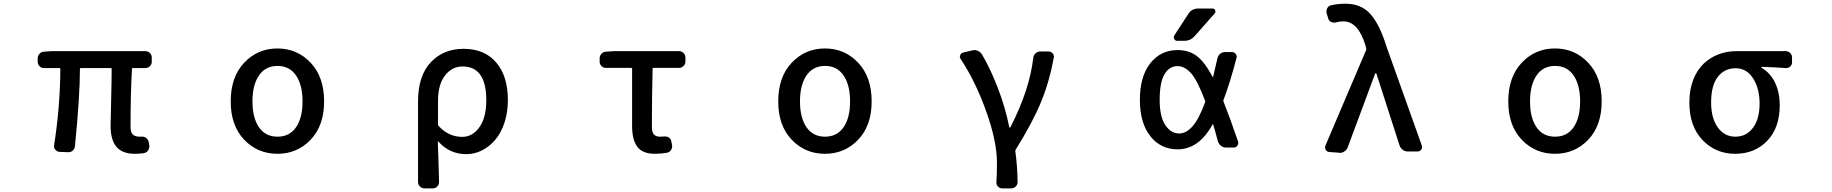

<svg xmlns="http://www.w3.org/2000/svg" viewBox="-20 -830 10040 1052"><path d="M719.7 12.7Q649.4 12.7 617.7 -25.9Q585.9 -64.5 585.9 -139.6Q585.9 -163.1 588.9 -278.8Q591.8 -394.5 591.8 -452.1Q591.8 -457 587.9 -457H422.9Q418 -457 418 -453.1Q418 -303.7 390.6 -28.3Q388.7 -13.7 377.9 -4.4Q367.2 4.9 352.5 3.9L305.7 2Q292 1 283.2 -9.8Q274.4 -20.5 276.4 -34.2Q309.6 -246.1 310.5 -452.1Q310.5 -457 305.7 -457H220.7Q206.1 -457 196.3 -467.3Q186.5 -477.5 186.5 -491.2V-509.8Q186.5 -524.4 196.3 -535.2Q206.1 -545.9 220.7 -546.9L264.6 -549.8H776.4Q791 -549.8 801.3 -539.6Q811.5 -529.3 811.5 -515.6V-491.2Q811.5 -477.5 801.3 -467.3Q791 -457 776.4 -457H707Q703.1 -457 703.1 -452.1Q695.3 -320.3 695.3 -133.8Q695.3 -105.5 707.5 -93.3Q719.7 -81.1 746.1 -81.1Q750 -81.1 754.9 -81.1Q769.5 -83 780.8 -74.2Q792 -65.4 794.9 -51.8L797.9 -34.2Q799.8 -19.5 792 -6.8Q784.2 5.9 769.5 8.8Q746.1 12.7 719.7 12.7Z M1500 12.7Q1391.6 12.7 1317.9 -64.5Q1244.1 -141.6 1244.1 -274.4Q1244.1 -408.2 1317.9 -486.3Q1391.6 -564.5 1500 -564.5Q1608.4 -564.5 1682.1 -486.3Q1755.9 -408.2 1755.9 -274.4Q1755.9 -141.6 1682.1 -64.5Q1608.4 12.7 1500 12.7ZM1637.7 -274.4Q1637.7 -364.3 1602.1 -416.5Q1566.4 -468.8 1500.5 -468.8Q1434.6 -468.8 1398.9 -416.5Q1363.3 -364.3 1363.3 -274.4Q1363.3 -184.6 1398.9 -132.8Q1434.6 -81.1 1500.5 -81.1Q1566.4 -81.1 1602.1 -132.8Q1637.7 -184.6 1637.7 -274.4Z M2304.7 202.1Q2291 202.1 2280.8 191.9Q2270.5 181.6 2270.5 167V-274.4Q2270.5 -414.1 2339.8 -488.3Q2409.2 -562.5 2519.5 -562.5Q2634.8 -562.5 2698.7 -487.8Q2762.7 -413.1 2762.7 -282.2Q2762.7 -213.9 2743.7 -156.7Q2724.6 -99.6 2692.4 -62.5Q2660.2 -25.4 2619.6 -5.4Q2579.1 14.6 2535.2 14.6Q2443.4 14.6 2381.8 -54.7Q2380.9 -55.7 2379.9 -55.2Q2378.9 -54.7 2378.9 -53.7Q2379.9 -25.4 2381.3 19Q2382.8 63.5 2383.8 98.6Q2384.8 133.8 2385.7 167Q2385.7 181.6 2376 191.9Q2366.2 202.1 2351.6 202.1ZM2512.7 -80.1Q2569.3 -80.1 2606.9 -133.3Q2644.5 -186.5 2644.5 -280.3Q2644.5 -465.8 2514.6 -465.8Q2456.1 -465.8 2418 -416Q2379.9 -366.2 2379.9 -277.3V-149.4Q2379.9 -145.5 2381.8 -141.6Q2436.5 -80.1 2512.7 -80.1Z M3568.4 12.7Q3501 12.7 3472.2 -25.4Q3443.4 -63.5 3443.4 -139.6V-453.1Q3443.4 -458 3438.5 -458H3299.8Q3285.2 -458 3275.4 -468.3Q3265.6 -478.5 3265.6 -492.2V-509.8Q3265.6 -524.4 3275.4 -535.2Q3285.2 -545.9 3299.8 -546.9L3345.7 -549.8H3700.2Q3714.8 -549.8 3725.1 -539.6Q3735.4 -529.3 3735.4 -515.6V-492.2Q3735.4 -478.5 3725.1 -468.3Q3714.8 -458 3700.2 -458H3559.6Q3555.7 -458 3555.7 -454.1Q3551.8 -301.8 3551.8 -133.8Q3551.8 -105.5 3563 -93.3Q3574.2 -81.1 3596.7 -81.1Q3607.4 -81.1 3618.2 -82Q3632.8 -84 3644.5 -76.7Q3656.2 -69.3 3658.2 -55.7L3662.1 -36.1Q3665 -21.5 3657.2 -8.8Q3649.4 3.9 3634.8 6.8Q3601.6 12.7 3568.4 12.7Z M4500 12.7Q4391.6 12.7 4317.9 -64.5Q4244.1 -141.6 4244.1 -274.4Q4244.1 -408.2 4317.9 -486.3Q4391.6 -564.5 4500 -564.5Q4608.4 -564.5 4682.1 -486.3Q4755.9 -408.2 4755.9 -274.4Q4755.9 -141.6 4682.1 -64.5Q4608.4 12.7 4500 12.7ZM4637.7 -274.4Q4637.7 -364.3 4602.1 -416.5Q4566.4 -468.8 4500.5 -468.8Q4434.6 -468.8 4398.9 -416.5Q4363.3 -364.3 4363.3 -274.4Q4363.3 -184.6 4398.9 -132.8Q4434.6 -81.1 4500.5 -81.1Q4566.4 -81.1 4602.1 -132.8Q4637.7 -184.6 4637.7 -274.4Z M5555.7 167Q5555.7 181.6 5545.4 191.9Q5535.2 202.1 5521.5 202.1H5471.7Q5457 202.1 5447.8 191.9Q5438.5 181.6 5439.5 167Q5442.4 129.9 5442.4 60.5Q5442.4 -55.7 5383.3 -220.7Q5324.2 -385.7 5244.1 -505.9Q5239.3 -511.7 5239.3 -518.6Q5239.3 -523.4 5241.2 -527.3Q5245.1 -539.1 5257.8 -542L5306.6 -553.7Q5313.5 -555.7 5319.3 -555.7Q5328.1 -555.7 5336.9 -551.8Q5351.6 -545.9 5359.4 -533.2Q5404.3 -459 5446.3 -350.6Q5488.3 -242.2 5509.8 -133.8Q5510.7 -130.9 5513.2 -130.9Q5515.6 -130.9 5516.6 -133.8Q5621.1 -336.9 5641.6 -513.7Q5643.6 -528.3 5654.3 -538.1Q5665 -547.9 5679.7 -547.9H5724.6Q5738.3 -547.9 5747.1 -538.1Q5754.9 -529.3 5754.9 -519.5Q5754.9 -516.6 5753.9 -513.7Q5730.5 -384.8 5684.6 -272.5Q5638.7 -160.2 5544.9 -9.8Q5543 -5.9 5543 -2Q5553.7 70.3 5555.7 167Z M6583 -269.5Q6585 -273.4 6583 -277.3Q6542 -386.7 6507.8 -426.8Q6471.7 -467.8 6432.6 -467.8Q6386.7 -467.8 6360.4 -422.9Q6334 -377.9 6334 -283.2Q6334 -191.4 6364.7 -145Q6395.5 -98.6 6441.4 -98.6Q6479.5 -98.6 6514.6 -138.7Q6548.8 -176.8 6583 -269.5ZM6683.6 -282.2Q6681.6 -278.3 6683.6 -274.4Q6715.8 -193.4 6763.7 -54.7Q6764.6 -49.8 6764.6 -45.9Q6764.6 -38.1 6759.8 -32.2Q6752.9 -21.5 6740.2 -21.5H6697.3Q6682.6 -21.5 6670.4 -30.8Q6658.2 -40 6653.3 -54.7Q6638.7 -110.4 6627 -148.4Q6627 -149.4 6625.5 -149.4Q6624 -149.4 6624 -148.4Q6585 -78.1 6537.1 -44.9Q6489.3 -11.7 6432.6 -11.7Q6339.8 -11.7 6282.7 -84Q6225.6 -156.2 6225.6 -283.2Q6225.6 -411.1 6282.7 -483.4Q6339.8 -555.7 6432.6 -555.7Q6493.2 -555.7 6537.1 -523.4Q6580.1 -491.2 6624 -409.2Q6624 -408.2 6625.5 -408.2Q6627 -408.2 6627 -409.2Q6637.7 -452.1 6650.4 -510.7Q6654.3 -526.4 6666 -535.6Q6677.7 -544.9 6693.4 -544.9H6728.5Q6742.2 -544.9 6750.5 -534.7Q6758.8 -524.4 6754.9 -511.7Q6718.8 -374 6683.6 -282.2ZM6491.2 -753.9Q6509.8 -783.2 6544.9 -783.2H6623Q6633.8 -783.2 6637.7 -774.4Q6639.6 -770.5 6639.6 -766.6Q6639.6 -761.7 6635.7 -756.8L6526.4 -632.8Q6503.9 -606.4 6468.8 -606.4H6429.7Q6418.9 -606.4 6414.1 -616.2Q6411.1 -621.1 6411.1 -625Q6411.1 -630.9 6414.1 -635.7Z M7364.3 -22.5Q7358.4 -7.8 7345.7 0Q7334 7.8 7321.3 7.8Q7319.3 7.8 7317.4 6.8L7263.7 2.9Q7251 2 7244.1 -8.8Q7240.2 -15.6 7240.2 -21.5Q7240.2 -26.4 7242.2 -32.2L7464.8 -554.7Q7466.8 -558.6 7465.8 -563.5L7461.9 -580.1Q7421.9 -712.9 7340.8 -712.9Q7318.4 -712.9 7298.8 -707Q7286.1 -704.1 7273.4 -710Q7260.7 -715.8 7257.8 -728.5L7249 -756.8Q7245.1 -771.5 7252 -784.7Q7258.8 -797.9 7272.5 -800.8Q7306.6 -809.6 7353.5 -809.6Q7437.5 -809.6 7488.3 -753.4Q7539.1 -697.3 7577.1 -574.2L7770.5 -32.2Q7771.5 -28.3 7771.5 -24.4Q7771.5 -16.6 7767.6 -10.7Q7759.8 0 7747.1 0H7693.4Q7677.7 0 7665.5 -9.3Q7653.3 -18.6 7648.4 -33.2L7521.5 -426.8Q7520.5 -428.7 7518.1 -428.7Q7515.6 -428.7 7514.6 -426.8Z M8500 12.7Q8391.6 12.7 8317.9 -64.5Q8244.1 -141.6 8244.1 -274.4Q8244.1 -408.2 8317.9 -486.3Q8391.6 -564.5 8500 -564.5Q8608.4 -564.5 8682.1 -486.3Q8755.9 -408.2 8755.9 -274.4Q8755.9 -141.6 8682.1 -64.5Q8608.4 12.7 8500 12.7ZM8637.7 -274.4Q8637.7 -364.3 8602.1 -416.5Q8566.4 -468.8 8500.5 -468.8Q8434.6 -468.8 8398.9 -416.5Q8363.3 -364.3 8363.3 -274.4Q8363.3 -184.6 8398.9 -132.8Q8434.6 -81.1 8500.5 -81.1Q8566.4 -81.1 8602.1 -132.8Q8637.7 -184.6 8637.7 -274.4Z M9487.3 12.7Q9380.9 12.7 9308.6 -62.5Q9236.3 -137.7 9236.3 -268.6Q9236.3 -338.9 9257.8 -393.6Q9279.3 -448.2 9315.4 -481.9Q9351.6 -515.6 9397 -532.7Q9442.4 -549.8 9493.2 -549.8H9763.7Q9778.3 -549.8 9788.6 -539.6Q9798.8 -529.3 9798.8 -515.6V-488.3Q9798.8 -474.6 9788.6 -465.3Q9778.3 -456.1 9763.7 -457Q9697.3 -461.9 9632.8 -463.9Q9630.9 -463.9 9630.9 -461.4Q9630.9 -459 9632.8 -458Q9679.7 -430.7 9705.6 -377.4Q9731.4 -324.2 9731.4 -252.9Q9731.4 -129.9 9663.1 -58.6Q9594.7 12.7 9487.3 12.7ZM9488.3 -81.1Q9548.8 -81.1 9585 -129.9Q9621.1 -178.7 9621.1 -262.7Q9621.1 -343.8 9585.9 -399.9Q9550.8 -456.1 9489.7 -456.1Q9428.7 -456.1 9392.1 -408.7Q9355.5 -361.3 9355.5 -268.6Q9355.5 -182.6 9392.1 -131.8Q9428.7 -81.1 9488.3 -81.1Z"/></svg>

Font: Gen Jyuu Gothic L Monospace Medium
Style: Regular
Weight: 500
Designer: [Source Han Sans]
Ryoko NISHIZUKA  (kana & ideographs); Paul D. Hunt (Latin, Greek & Cyrillic); Wenlong ZHANG  (bopomofo
Version: Version 1.002.20150607